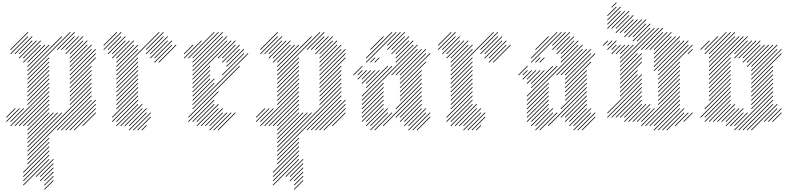

<svg xmlns="http://www.w3.org/2000/svg" viewBox="-20 -1060 6647 1620"><path d="M214.3 254.3 754.3 -285.7 750 -290 210 250ZM214.3 218.6 754.3 -321.4 750 -325.7 210 214.3ZM571.4 -174.3 754.3 -357.1 750 -361.4 567.1 -178.6ZM571.4 -210 754.3 -392.9 750 -397.1 567.1 -214.3ZM571.4 -245.7 754.3 -428.6 750 -432.9 567.1 -250ZM571.4 -281.4 754.3 -464.3 750 -468.6 567.1 -285.7ZM571.4 -317.1 754.3 -500 750 -504.3 567.1 -321.4ZM571.4 -352.9 790 -571.4 785.7 -575.7 567.1 -357.1ZM571.4 -388.6 790 -607.1 785.7 -611.4 567.1 -392.9ZM571.4 -424.3 790 -642.9 785.7 -647.1 567.1 -428.6ZM571.4 -460 754.3 -642.9 750 -647.1 567.1 -464.3ZM571.4 -495.7 754.3 -678.6 750 -682.9 567.1 -500ZM571.4 -531.4 718.6 -678.6 714.3 -682.9 567.1 -535.7ZM571.4 -567.1 718.6 -714.3 714.3 -718.6 567.1 -571.4ZM571.4 -602.9 682.9 -714.3 678.6 -718.6 567.1 -607.1ZM535.7 -602.9 682.9 -750 678.6 -754.3 531.4 -607.1ZM535.7 -638.6 647.1 -750 642.9 -754.3 531.4 -642.9ZM464.3 40 754.3 -250 750 -254.3 460 35.7ZM500 40 754.3 -214.3 750 -218.6 495.7 35.7ZM535.7 40 790 -214.3 785.7 -218.6 531.4 35.7ZM571.4 40 790 -178.6 785.7 -182.9 567.1 35.7ZM607.1 40 790 -142.9 785.7 -147.1 602.9 35.7ZM678.6 4.3 790 -107.1 785.7 -111.4 674.3 0ZM500 -638.6 611.4 -750 607.1 -754.3 495.7 -642.9ZM464.3 -638.6 611.4 -785.7 607.1 -790 460 -642.9ZM214.3 -424.3 575.7 -785.7 571.4 -790 210 -428.6ZM214.3 -460 504.3 -750 500 -754.3 210 -464.3ZM214.3 -495.7 397.1 -678.6 392.9 -682.9 210 -500ZM214.3 -531.4 361.4 -678.6 357.1 -682.9 210 -535.7ZM178.6 -531.4 325.7 -678.6 321.4 -682.9 174.3 -535.7ZM142.9 -567.1 290 -714.3 285.7 -718.6 138.6 -571.4ZM142.9 -602.9 254.3 -714.3 250 -718.6 138.6 -607.1ZM107.1 -602.9 254.3 -750 250 -754.3 102.9 -607.1ZM71.4 -602.9 218.6 -750 214.3 -754.3 67.1 -607.1ZM71.4 -638.6 218.6 -785.7 214.3 -790 67.1 -642.9ZM178.6 -567.1 325.7 -714.3 321.4 -718.6 174.3 -571.4ZM214.3 -388.6 397.1 -571.4 392.9 -575.7 210 -392.9ZM214.3 -352.9 397.1 -535.7 392.9 -540 210 -357.1ZM214.3 -317.1 397.1 -500 392.9 -504.3 210 -321.4ZM214.3 -281.4 397.1 -464.3 392.9 -468.6 210 -285.7ZM214.3 -245.7 397.1 -428.6 392.9 -432.9 210 -250ZM214.3 -210 397.1 -392.9 392.9 -397.1 210 -214.3ZM214.3 -174.3 397.1 -357.1 392.9 -361.4 210 -178.6ZM71.4 4.3 397.1 -321.4 392.9 -325.7 67.1 0ZM107.1 4.3 397.1 -285.7 392.9 -290 102.9 0ZM142.9 4.3 397.1 -250 392.9 -254.3 138.6 0ZM178.6 4.3 397.1 -214.3 392.9 -218.6 174.3 0ZM214.3 4.3 397.1 -178.6 392.9 -182.9 210 0ZM214.3 40 397.1 -142.9 392.9 -147.1 210 35.7ZM214.3 111.4 432.9 -107.1 428.6 -111.4 210 107.1ZM214.3 147.1 468.6 -107.1 464.3 -111.4 210 142.9ZM214.3 182.9 504.3 -107.1 500 -111.4 210 178.6ZM35.7 -67.1 111.4 -142.9 107.1 -147.1 31.4 -71.4ZM35.7 -31.4 147.1 -142.9 142.9 -147.1 31.4 -35.7ZM71.4 -31.4 182.9 -142.9 178.6 -147.1 67.1 -35.7ZM214.3 75.7 397.1 -107.1 392.9 -111.4 210 71.4ZM214.3 290 397.1 107.1 392.9 102.9 210 285.7ZM178.6 397.1 397.1 178.6 392.9 174.3 174.3 392.9ZM214.3 325.7 397.1 142.9 392.9 138.6 210 321.4ZM178.6 432.9 397.1 214.3 392.9 210 174.3 428.6ZM178.6 468.6 397.1 250 392.9 245.7 174.3 464.3ZM178.6 504.3 397.1 285.7 392.9 281.4 174.3 500ZM285.7 432.9 432.9 285.7 428.6 281.4 281.4 428.6ZM321.4 432.9 432.9 321.4 428.6 317.1 317.1 428.6ZM321.4 468.6 432.9 357.1 428.6 352.9 317.1 464.3ZM357.1 468.6 432.9 392.9 428.6 388.6 352.9 464.3ZM357.1 504.3 432.9 428.6 428.6 424.3 352.9 500ZM357.1 540 432.9 464.3 428.6 460 352.9 535.7Z M1142.9 40 1254.3 -71.4 1250 -75.7 1138.6 35.7ZM1107.1 40 1254.3 -107.1 1250 -111.4 1102.9 35.7ZM1178.6 40 1218.6 0 1214.3 -4.3 1174.3 35.7ZM1071.4 40 1218.6 -107.1 1214.3 -111.4 1067.1 35.7ZM1071.4 4.3 1218.6 -142.9 1214.3 -147.1 1067.1 0ZM1035.7 4.3 1182.9 -142.9 1178.6 -147.1 1031.4 0ZM1000 4.3 1182.9 -178.6 1178.6 -182.9 995.7 0ZM964.3 -31.4 1147.1 -214.3 1142.9 -218.6 960 -35.7ZM928.6 -31.4 1147.1 -250 1142.9 -254.3 924.3 -35.7ZM928.6 -67.1 1147.1 -285.7 1142.9 -290 924.3 -71.4ZM964.3 4.3 1147.1 -178.6 1142.9 -182.9 960 0ZM964.3 -138.6 1147.1 -321.4 1142.9 -325.7 960 -142.9ZM964.3 -174.3 1147.1 -357.1 1142.9 -361.4 960 -178.6ZM964.3 -210 1147.1 -392.9 1142.9 -397.1 960 -214.3ZM964.3 -245.7 1147.1 -428.6 1142.9 -432.9 960 -250ZM964.3 -281.4 1147.1 -464.3 1142.9 -468.6 960 -285.7ZM964.3 -317.1 1147.1 -500 1142.9 -504.3 960 -321.4ZM964.3 -352.9 1147.1 -535.7 1142.9 -540 960 -357.1ZM964.3 -388.6 1147.1 -571.4 1142.9 -575.7 960 -392.9ZM964.3 -424.3 1325.7 -785.7 1321.4 -790 960 -428.6ZM964.3 -460 1147.1 -642.9 1142.9 -647.1 960 -464.3ZM964.3 -495.7 1147.1 -678.6 1142.9 -682.9 960 -500ZM964.3 -531.4 1111.4 -678.6 1107.1 -682.9 960 -535.7ZM964.3 -567.1 1111.4 -714.3 1107.1 -718.6 960 -571.4ZM928.6 -567.1 1075.7 -714.3 1071.4 -718.6 924.3 -571.4ZM1214.3 -638.6 1361.4 -785.7 1357.1 -790 1210 -642.9ZM1214.3 -602.9 1361.4 -750 1357.1 -754.3 1210 -607.1ZM1285.7 -531.4 1432.9 -678.6 1428.6 -682.9 1281.4 -535.7ZM1285.7 -567.1 1432.9 -714.3 1428.6 -718.6 1281.4 -571.4ZM1250 -567.1 1397.1 -714.3 1392.9 -718.6 1245.7 -571.4ZM1250 -602.9 1397.1 -750 1392.9 -754.3 1245.7 -607.1ZM1321.4 -531.4 1468.6 -678.6 1464.3 -682.9 1317.1 -535.7ZM928.6 -602.9 1040 -714.3 1035.7 -718.6 924.3 -607.1ZM892.9 -602.9 1040 -750 1035.7 -754.3 888.6 -607.1ZM857.1 -638.6 1004.3 -785.7 1000 -790 852.9 -642.9ZM857.1 -674.3 968.6 -785.7 964.3 -790 852.9 -678.6ZM892.9 -638.6 1004.3 -750 1000 -754.3 888.6 -642.9Z M1571.4 -67.1 2004.3 -500 2000 -504.3 1567.1 -71.4ZM1607.1 -31.4 1790 -214.3 1785.7 -218.6 1602.9 -35.7ZM1642.9 -31.4 1790 -178.6 1785.7 -182.9 1638.6 -35.7ZM1642.9 4.3 1825.7 -178.6 1821.4 -182.9 1638.6 0ZM1678.6 4.3 1825.7 -142.9 1821.4 -147.1 1674.3 0ZM1714.3 4.3 1861.4 -142.9 1857.1 -147.1 1710 0ZM1750 4.3 1861.4 -107.1 1857.1 -111.4 1745.7 0ZM1750 40 1897.1 -107.1 1892.9 -111.4 1745.7 35.7ZM1785.7 40 1932.9 -107.1 1928.6 -111.4 1781.4 35.7ZM1821.4 40 1968.6 -107.1 1964.3 -111.4 1817.1 35.7ZM1571.4 -31.4 1825.7 -285.7 1821.4 -290 1567.1 -35.7ZM1607.1 -138.6 2075.7 -607.1 2071.4 -611.4 1602.9 -142.9ZM1607.1 -174.3 1790 -357.1 1785.7 -361.4 1602.9 -178.6ZM1607.1 -210 1790 -392.9 1785.7 -397.1 1602.9 -214.3ZM1607.1 -245.7 1754.3 -392.9 1750 -397.1 1602.9 -250ZM1607.1 -281.4 1754.3 -428.6 1750 -432.9 1602.9 -285.7ZM1607.1 -317.1 1754.3 -464.3 1750 -468.6 1602.9 -321.4ZM1607.1 -352.9 1754.3 -500 1750 -504.3 1602.9 -357.1ZM1857.1 -424.3 2040 -607.1 2035.7 -611.4 1852.9 -428.6ZM1892.9 -495.7 2040 -642.9 2035.7 -647.1 1888.6 -500ZM1892.9 -531.4 2004.3 -642.9 2000 -647.1 1888.6 -535.7ZM1857.1 -531.4 2004.3 -678.6 2000 -682.9 1852.9 -535.7ZM1857.1 -567.1 1968.6 -678.6 1964.3 -682.9 1852.9 -571.4ZM1821.4 -567.1 1968.6 -714.3 1964.3 -718.6 1817.1 -571.4ZM1607.1 -388.6 1932.9 -714.3 1928.6 -718.6 1602.9 -392.9ZM1607.1 -424.3 1897.1 -714.3 1892.9 -718.6 1602.9 -428.6ZM1607.1 -460 1897.1 -750 1892.9 -754.3 1602.9 -464.3ZM1607.1 -495.7 1861.4 -750 1857.1 -754.3 1602.9 -500ZM1607.1 -567.1 1825.7 -785.7 1821.4 -790 1602.9 -571.4ZM1607.1 -531.4 1861.4 -785.7 1857.1 -790 1602.9 -535.7ZM1571.4 -567.1 1790 -785.7 1785.7 -790 1567.1 -571.4ZM1535.7 -567.1 1682.9 -714.3 1678.6 -718.6 1531.4 -571.4ZM1535.7 -602.9 1611.4 -678.6 1607.1 -682.9 1531.4 -607.1Z M2321.4 254.3 2861.4 -285.7 2857.1 -290 2317.1 250ZM2321.4 218.6 2861.4 -321.4 2857.1 -325.7 2317.1 214.3ZM2678.6 -174.3 2861.4 -357.1 2857.1 -361.4 2674.3 -178.6ZM2678.6 -210 2861.4 -392.9 2857.1 -397.1 2674.3 -214.3ZM2678.6 -245.7 2861.4 -428.6 2857.1 -432.9 2674.3 -250ZM2678.6 -281.4 2861.4 -464.3 2857.1 -468.6 2674.3 -285.7ZM2678.6 -317.1 2861.4 -500 2857.1 -504.3 2674.3 -321.4ZM2678.6 -352.9 2897.1 -571.4 2892.9 -575.7 2674.3 -357.1ZM2678.6 -388.6 2897.1 -607.1 2892.9 -611.4 2674.3 -392.9ZM2678.6 -424.3 2897.1 -642.9 2892.9 -647.1 2674.3 -428.6ZM2678.6 -460 2861.4 -642.9 2857.1 -647.1 2674.3 -464.3ZM2678.6 -495.7 2861.4 -678.6 2857.1 -682.9 2674.3 -500ZM2678.6 -531.4 2825.7 -678.6 2821.4 -682.9 2674.3 -535.7ZM2678.6 -567.1 2825.7 -714.3 2821.4 -718.6 2674.3 -571.4ZM2678.6 -602.9 2790 -714.3 2785.7 -718.6 2674.3 -607.1ZM2642.9 -602.9 2790 -750 2785.7 -754.3 2638.6 -607.1ZM2642.9 -638.6 2754.3 -750 2750 -754.3 2638.6 -642.9ZM2571.4 40 2861.4 -250 2857.1 -254.3 2567.1 35.7ZM2607.1 40 2861.4 -214.3 2857.1 -218.6 2602.9 35.7ZM2642.9 40 2897.1 -214.3 2892.9 -218.6 2638.6 35.7ZM2678.6 40 2897.1 -178.6 2892.9 -182.9 2674.3 35.7ZM2714.3 40 2897.1 -142.9 2892.9 -147.1 2710 35.7ZM2785.7 4.3 2897.1 -107.1 2892.9 -111.4 2781.4 0ZM2607.1 -638.6 2718.6 -750 2714.3 -754.3 2602.9 -642.9ZM2571.4 -638.6 2718.6 -785.7 2714.3 -790 2567.1 -642.9ZM2321.4 -424.3 2682.9 -785.7 2678.6 -790 2317.1 -428.6ZM2321.4 -460 2611.4 -750 2607.1 -754.3 2317.1 -464.3ZM2321.4 -495.7 2504.3 -678.6 2500 -682.9 2317.1 -500ZM2321.4 -531.4 2468.6 -678.6 2464.3 -682.9 2317.1 -535.7ZM2285.7 -531.4 2432.9 -678.6 2428.6 -682.9 2281.4 -535.7ZM2250 -567.1 2397.1 -714.3 2392.9 -718.6 2245.7 -571.4ZM2250 -602.9 2361.4 -714.3 2357.1 -718.6 2245.7 -607.1ZM2214.3 -602.9 2361.4 -750 2357.1 -754.3 2210 -607.1ZM2178.6 -602.9 2325.7 -750 2321.4 -754.3 2174.3 -607.1ZM2178.6 -638.6 2325.7 -785.7 2321.4 -790 2174.3 -642.9ZM2285.7 -567.1 2432.9 -714.3 2428.6 -718.6 2281.4 -571.4ZM2321.4 -388.6 2504.3 -571.4 2500 -575.7 2317.1 -392.9ZM2321.4 -352.9 2504.3 -535.7 2500 -540 2317.1 -357.1ZM2321.4 -317.1 2504.3 -500 2500 -504.3 2317.1 -321.4ZM2321.4 -281.4 2504.3 -464.3 2500 -468.6 2317.1 -285.7ZM2321.4 -245.7 2504.3 -428.6 2500 -432.9 2317.1 -250ZM2321.4 -210 2504.3 -392.9 2500 -397.1 2317.1 -214.3ZM2321.4 -174.3 2504.3 -357.1 2500 -361.4 2317.1 -178.6ZM2178.6 4.3 2504.3 -321.4 2500 -325.7 2174.3 0ZM2214.3 4.3 2504.3 -285.7 2500 -290 2210 0ZM2250 4.3 2504.3 -250 2500 -254.3 2245.7 0ZM2285.7 4.3 2504.3 -214.3 2500 -218.6 2281.4 0ZM2321.4 4.3 2504.3 -178.6 2500 -182.9 2317.1 0ZM2321.4 40 2504.3 -142.9 2500 -147.1 2317.1 35.7ZM2321.4 111.4 2540 -107.1 2535.7 -111.4 2317.1 107.1ZM2321.4 147.1 2575.7 -107.1 2571.4 -111.4 2317.1 142.9ZM2321.4 182.9 2611.4 -107.1 2607.1 -111.4 2317.1 178.6ZM2142.9 -67.1 2218.6 -142.9 2214.3 -147.1 2138.6 -71.4ZM2142.9 -31.4 2254.3 -142.9 2250 -147.1 2138.6 -35.7ZM2178.6 -31.4 2290 -142.9 2285.7 -147.1 2174.3 -35.7ZM2321.4 75.7 2504.3 -107.1 2500 -111.4 2317.1 71.4ZM2321.4 290 2504.3 107.1 2500 102.9 2317.1 285.7ZM2285.7 397.1 2504.3 178.6 2500 174.3 2281.4 392.9ZM2321.4 325.7 2504.3 142.9 2500 138.6 2317.1 321.4ZM2285.7 432.9 2504.3 214.3 2500 210 2281.4 428.6ZM2285.7 468.6 2504.3 250 2500 245.7 2281.4 464.3ZM2285.7 504.3 2504.3 285.7 2500 281.4 2281.4 500ZM2392.9 432.9 2540 285.7 2535.7 281.4 2388.6 428.6ZM2428.6 432.9 2540 321.4 2535.7 317.1 2424.3 428.6ZM2428.6 468.6 2540 357.1 2535.7 352.9 2424.3 464.3ZM2464.3 468.6 2540 392.9 2535.7 388.6 2460 464.3ZM2464.3 504.3 2540 428.6 2535.7 424.3 2460 500ZM2464.3 540 2540 464.3 2535.7 460 2460 535.7Z M3357.1 -31.4 3540 -214.3 3535.7 -218.6 3352.9 -35.7ZM3357.1 -67.1 3540 -250 3535.7 -254.3 3352.9 -71.4ZM3321.4 -67.1 3540 -285.7 3535.7 -290 3317.1 -71.4ZM3214.3 4.3 3540 -321.4 3535.7 -325.7 3210 0ZM3321.4 -138.6 3540 -357.1 3535.7 -361.4 3317.1 -142.9ZM3357.1 -210 3540 -392.9 3535.7 -397.1 3352.9 -214.3ZM3357.1 -245.7 3540 -428.6 3535.7 -432.9 3352.9 -250ZM3357.1 -281.4 3540 -464.3 3535.7 -468.6 3352.9 -285.7ZM3357.1 -317.1 3575.7 -535.7 3571.4 -540 3352.9 -321.4ZM3357.1 -352.9 3611.4 -607.1 3607.1 -611.4 3352.9 -357.1ZM3357.1 -388.6 3575.7 -607.1 3571.4 -611.4 3352.9 -392.9ZM3357.1 -424.3 3575.7 -642.9 3571.4 -647.1 3352.9 -428.6ZM3321.4 -424.3 3540 -642.9 3535.7 -647.1 3317.1 -428.6ZM3285.7 -424.3 3504.3 -642.9 3500 -647.1 3281.4 -428.6ZM3035.7 -210 3504.3 -678.6 3500 -682.9 3031.4 -214.3ZM3321.4 -531.4 3468.6 -678.6 3464.3 -682.9 3317.1 -535.7ZM3321.4 -567.1 3468.6 -714.3 3464.3 -718.6 3317.1 -571.4ZM3321.4 -602.9 3432.9 -714.3 3428.6 -718.6 3317.1 -607.1ZM3285.7 -602.9 3432.9 -750 3428.6 -754.3 3281.4 -607.1ZM3250 -638.6 3397.1 -785.7 3392.9 -790 3245.7 -642.9ZM3250 -674.3 3361.4 -785.7 3357.1 -790 3245.7 -678.6ZM3071.4 -531.4 3325.7 -785.7 3321.4 -790 3067.1 -535.7ZM3285.7 -638.6 3397.1 -750 3392.9 -754.3 3281.4 -642.9ZM3392.9 -31.4 3540 -178.6 3535.7 -182.9 3388.6 -35.7ZM3392.9 4.3 3540 -142.9 3535.7 -147.1 3388.6 0ZM3428.6 4.3 3575.7 -142.9 3571.4 -147.1 3424.3 0ZM3428.6 40 3575.7 -107.1 3571.4 -111.4 3424.3 35.7ZM3464.3 40 3611.4 -107.1 3607.1 -111.4 3460 35.7ZM3500 40 3611.4 -71.4 3607.1 -75.7 3495.7 35.7ZM3142.9 40 3290 -107.1 3285.7 -111.4 3138.6 35.7ZM3107.1 40 3254.3 -107.1 3250 -111.4 3102.9 35.7ZM3107.1 4.3 3254.3 -142.9 3250 -147.1 3102.9 0ZM3071.4 4.3 3218.6 -142.9 3214.3 -147.1 3067.1 0ZM3071.4 -31.4 3218.6 -178.6 3214.3 -182.9 3067.1 -35.7ZM3035.7 -31.4 3218.6 -214.3 3214.3 -218.6 3031.4 -35.7ZM3035.7 -67.1 3218.6 -250 3214.3 -254.3 3031.4 -71.4ZM3035.7 -102.9 3218.6 -285.7 3214.3 -290 3031.4 -107.1ZM3035.7 -138.6 3218.6 -321.4 3214.3 -325.7 3031.4 -142.9ZM3035.7 -174.3 3218.6 -357.1 3214.3 -361.4 3031.4 -178.6ZM3035.7 -245.7 3290 -500 3285.7 -504.3 3031.4 -250ZM3071.4 -317.1 3254.3 -500 3250 -504.3 3067.1 -321.4ZM3071.4 -352.9 3182.9 -464.3 3178.6 -468.6 3067.1 -357.1ZM3035.7 -352.9 3147.1 -464.3 3142.9 -468.6 3031.4 -357.1ZM3035.7 -388.6 3111.4 -464.3 3107.1 -468.6 3031.4 -392.9ZM2964.3 -424.3 3040 -500 3035.7 -504.3 2960 -428.6ZM3000 -424.3 3040 -464.3 3035.7 -468.6 2995.7 -428.6ZM3000 -388.6 3075.7 -464.3 3071.4 -468.6 2995.7 -392.9ZM3071.4 -567.1 3290 -785.7 3285.7 -790 3067.1 -571.4ZM3107.1 -531.4 3147.1 -571.4 3142.9 -575.7 3102.9 -535.7ZM3142.9 -531.4 3182.9 -571.4 3178.6 -575.7 3138.6 -535.7ZM3107.1 -638.6 3218.6 -750 3214.3 -754.3 3102.9 -642.9Z M3964.3 40 4075.7 -71.4 4071.4 -75.7 3960 35.7ZM3928.6 40 4075.7 -107.1 4071.4 -111.4 3924.3 35.7ZM4000 40 4040 0 4035.7 -4.3 3995.7 35.7ZM3892.9 40 4040 -107.1 4035.7 -111.4 3888.6 35.7ZM3892.9 4.3 4040 -142.9 4035.7 -147.1 3888.6 0ZM3857.1 4.3 4004.3 -142.9 4000 -147.1 3852.9 0ZM3821.4 4.3 4004.3 -178.6 4000 -182.9 3817.1 0ZM3785.7 -31.4 3968.6 -214.3 3964.3 -218.6 3781.4 -35.7ZM3750 -31.4 3968.6 -250 3964.3 -254.3 3745.7 -35.7ZM3750 -67.1 3968.6 -285.7 3964.3 -290 3745.7 -71.4ZM3785.7 4.3 3968.6 -178.6 3964.3 -182.9 3781.4 0ZM3785.7 -138.6 3968.6 -321.4 3964.3 -325.7 3781.4 -142.9ZM3785.7 -174.3 3968.6 -357.1 3964.3 -361.4 3781.4 -178.6ZM3785.7 -210 3968.6 -392.9 3964.3 -397.1 3781.4 -214.3ZM3785.7 -245.7 3968.6 -428.6 3964.3 -432.9 3781.4 -250ZM3785.7 -281.4 3968.6 -464.3 3964.3 -468.6 3781.4 -285.7ZM3785.7 -317.1 3968.6 -500 3964.3 -504.3 3781.4 -321.4ZM3785.7 -352.9 3968.6 -535.7 3964.3 -540 3781.4 -357.1ZM3785.7 -388.6 3968.6 -571.4 3964.3 -575.7 3781.4 -392.9ZM3785.7 -424.3 4147.1 -785.7 4142.9 -790 3781.4 -428.6ZM3785.7 -460 3968.6 -642.9 3964.3 -647.1 3781.4 -464.3ZM3785.7 -495.7 3968.6 -678.6 3964.3 -682.9 3781.4 -500ZM3785.7 -531.4 3932.9 -678.6 3928.6 -682.9 3781.4 -535.7ZM3785.7 -567.1 3932.9 -714.3 3928.6 -718.6 3781.4 -571.4ZM3750 -567.1 3897.1 -714.3 3892.9 -718.6 3745.7 -571.4ZM4035.7 -638.6 4182.9 -785.7 4178.6 -790 4031.4 -642.9ZM4035.7 -602.9 4182.9 -750 4178.6 -754.3 4031.4 -607.1ZM4107.1 -531.4 4254.3 -678.6 4250 -682.9 4102.9 -535.7ZM4107.1 -567.1 4254.3 -714.3 4250 -718.6 4102.9 -571.4ZM4071.4 -567.1 4218.6 -714.3 4214.3 -718.6 4067.1 -571.4ZM4071.4 -602.9 4218.6 -750 4214.3 -754.3 4067.1 -607.1ZM4142.9 -531.4 4290 -678.6 4285.7 -682.9 4138.6 -535.7ZM3750 -602.9 3861.4 -714.3 3857.1 -718.6 3745.7 -607.1ZM3714.3 -602.9 3861.4 -750 3857.1 -754.3 3710 -607.1ZM3678.6 -638.6 3825.7 -785.7 3821.4 -790 3674.3 -642.9ZM3678.6 -674.3 3790 -785.7 3785.7 -790 3674.3 -678.6ZM3714.3 -638.6 3825.7 -750 3821.4 -754.3 3710 -642.9Z M4750 -31.4 4932.9 -214.3 4928.6 -218.6 4745.7 -35.7ZM4750 -67.1 4932.9 -250 4928.6 -254.3 4745.7 -71.4ZM4714.3 -67.1 4932.9 -285.7 4928.6 -290 4710 -71.4ZM4607.1 4.3 4932.9 -321.4 4928.6 -325.7 4602.9 0ZM4714.3 -138.6 4932.9 -357.1 4928.6 -361.4 4710 -142.9ZM4750 -210 4932.9 -392.9 4928.6 -397.1 4745.7 -214.3ZM4750 -245.7 4932.9 -428.6 4928.6 -432.9 4745.7 -250ZM4750 -281.4 4932.9 -464.3 4928.6 -468.6 4745.7 -285.7ZM4750 -317.1 4968.6 -535.7 4964.3 -540 4745.7 -321.4ZM4750 -352.9 5004.3 -607.1 5000 -611.4 4745.7 -357.1ZM4750 -388.6 4968.6 -607.1 4964.3 -611.4 4745.7 -392.9ZM4750 -424.3 4968.6 -642.9 4964.3 -647.1 4745.7 -428.6ZM4714.3 -424.3 4932.9 -642.9 4928.6 -647.1 4710 -428.6ZM4678.6 -424.3 4897.1 -642.9 4892.9 -647.1 4674.3 -428.6ZM4428.6 -210 4897.1 -678.6 4892.9 -682.9 4424.3 -214.3ZM4714.3 -531.4 4861.4 -678.6 4857.1 -682.9 4710 -535.7ZM4714.3 -567.1 4861.4 -714.3 4857.1 -718.6 4710 -571.4ZM4714.3 -602.9 4825.7 -714.3 4821.4 -718.6 4710 -607.1ZM4678.6 -602.9 4825.7 -750 4821.4 -754.3 4674.3 -607.1ZM4642.9 -638.6 4790 -785.7 4785.7 -790 4638.6 -642.9ZM4642.9 -674.3 4754.3 -785.7 4750 -790 4638.6 -678.6ZM4464.3 -531.4 4718.6 -785.7 4714.3 -790 4460 -535.7ZM4678.6 -638.6 4790 -750 4785.7 -754.3 4674.3 -642.9ZM4785.7 -31.4 4932.9 -178.6 4928.6 -182.9 4781.4 -35.7ZM4785.7 4.3 4932.9 -142.9 4928.6 -147.1 4781.4 0ZM4821.4 4.3 4968.6 -142.9 4964.3 -147.1 4817.1 0ZM4821.4 40 4968.6 -107.1 4964.3 -111.4 4817.1 35.7ZM4857.1 40 5004.3 -107.1 5000 -111.4 4852.9 35.7ZM4892.9 40 5004.3 -71.4 5000 -75.7 4888.6 35.7ZM4535.7 40 4682.9 -107.1 4678.6 -111.4 4531.4 35.7ZM4500 40 4647.1 -107.1 4642.9 -111.4 4495.7 35.7ZM4500 4.3 4647.1 -142.9 4642.9 -147.1 4495.7 0ZM4464.3 4.3 4611.4 -142.9 4607.1 -147.1 4460 0ZM4464.3 -31.4 4611.4 -178.6 4607.1 -182.9 4460 -35.7ZM4428.6 -31.4 4611.4 -214.3 4607.1 -218.6 4424.3 -35.7ZM4428.6 -67.1 4611.4 -250 4607.1 -254.3 4424.3 -71.4ZM4428.6 -102.9 4611.4 -285.7 4607.1 -290 4424.3 -107.1ZM4428.6 -138.6 4611.4 -321.4 4607.1 -325.7 4424.3 -142.9ZM4428.6 -174.3 4611.4 -357.1 4607.1 -361.4 4424.3 -178.6ZM4428.6 -245.7 4682.9 -500 4678.6 -504.3 4424.3 -250ZM4464.3 -317.1 4647.1 -500 4642.9 -504.3 4460 -321.4ZM4464.3 -352.9 4575.7 -464.3 4571.4 -468.6 4460 -357.1ZM4428.6 -352.9 4540 -464.3 4535.7 -468.6 4424.3 -357.1ZM4428.6 -388.6 4504.3 -464.3 4500 -468.6 4424.3 -392.9ZM4357.1 -424.3 4432.9 -500 4428.6 -504.3 4352.9 -428.6ZM4392.9 -424.3 4432.9 -464.3 4428.6 -468.6 4388.6 -428.6ZM4392.9 -388.6 4468.6 -464.3 4464.3 -468.6 4388.6 -392.9ZM4464.3 -567.1 4682.9 -785.7 4678.6 -790 4460 -571.4ZM4500 -531.4 4540 -571.4 4535.7 -575.7 4495.7 -535.7ZM4535.7 -531.4 4575.7 -571.4 4571.4 -575.7 4531.4 -535.7ZM4500 -638.6 4611.4 -750 4607.1 -754.3 4495.7 -642.9Z M5535.7 40 5718.6 -142.9 5714.3 -147.1 5531.4 35.7ZM5571.4 40 5754.3 -142.9 5750 -147.1 5567.1 35.7ZM5607.1 40 5754.3 -107.1 5750 -111.4 5602.9 35.7ZM5428.6 4.3 5718.6 -285.7 5714.3 -290 5424.3 0ZM5464.3 4.3 5718.6 -250 5714.3 -254.3 5460 0ZM5500 4.3 5718.6 -214.3 5714.3 -218.6 5495.7 0ZM5500 40 5718.6 -178.6 5714.3 -182.9 5495.7 35.7ZM5678.6 4.3 5790 -107.1 5785.7 -111.4 5674.3 0ZM5357.1 -31.4 5468.6 -142.9 5464.3 -147.1 5352.9 -35.7ZM5392.9 -31.4 5504.3 -142.9 5500 -147.1 5388.6 -35.7ZM5392.9 4.3 5718.6 -321.4 5714.3 -325.7 5388.6 0ZM5750 -31.4 5825.7 -107.1 5821.4 -111.4 5745.7 -35.7ZM5321.4 -31.4 5468.6 -178.6 5464.3 -182.9 5317.1 -35.7ZM5285.7 -31.4 5432.9 -178.6 5428.6 -182.9 5281.4 -35.7ZM5250 -31.4 5397.1 -178.6 5392.9 -182.9 5245.7 -35.7ZM5178.6 -67.1 5397.1 -285.7 5392.9 -290 5174.3 -71.4ZM5214.3 -67.1 5397.1 -250 5392.9 -254.3 5210 -71.4ZM5250 -67.1 5397.1 -214.3 5392.9 -218.6 5245.7 -71.4ZM5142.9 -67.1 5397.1 -321.4 5392.9 -325.7 5138.6 -71.4ZM5107.1 -102.9 5397.1 -392.9 5392.9 -397.1 5102.9 -107.1ZM5107.1 -67.1 5397.1 -357.1 5392.9 -361.4 5102.9 -71.4ZM5214.3 -245.7 5397.1 -428.6 5392.9 -432.9 5210 -250ZM5214.3 -281.4 5361.4 -428.6 5357.1 -432.9 5210 -285.7ZM5214.3 -317.1 5361.4 -464.3 5357.1 -468.6 5210 -321.4ZM5214.3 -352.9 5397.1 -535.7 5392.9 -540 5210 -357.1ZM5214.3 -388.6 5397.1 -571.4 5392.9 -575.7 5210 -392.9ZM5214.3 -424.3 5397.1 -607.1 5392.9 -611.4 5210 -428.6ZM5214.3 -460 5361.4 -607.1 5357.1 -611.4 5210 -464.3ZM5214.3 -495.7 5540 -821.4 5535.7 -825.7 5210 -500ZM5214.3 -531.4 5504.3 -821.4 5500 -825.7 5210 -535.7ZM5214.3 -567.1 5325.7 -678.6 5321.4 -682.9 5210 -571.4ZM5214.3 -602.9 5290 -678.6 5285.7 -682.9 5210 -607.1ZM5178.6 -602.9 5254.3 -678.6 5250 -682.9 5174.3 -607.1ZM5142.9 -602.9 5218.6 -678.6 5214.3 -682.9 5138.6 -607.1ZM5107.1 -638.6 5182.9 -714.3 5178.6 -718.6 5102.9 -642.9ZM5142.9 -638.6 5182.9 -678.6 5178.6 -682.9 5138.6 -642.9ZM5107.1 -674.3 5147.1 -714.3 5142.9 -718.6 5102.9 -678.6ZM5071.4 -674.3 5111.4 -714.3 5107.1 -718.6 5067.1 -678.6ZM5392.9 -638.6 5575.7 -821.4 5571.4 -825.7 5388.6 -642.9ZM5428.6 -638.6 5575.7 -785.7 5571.4 -790 5424.3 -642.9ZM5464.3 -638.6 5611.4 -785.7 5607.1 -790 5460 -642.9ZM5500 -638.6 5647.1 -785.7 5642.9 -790 5495.7 -642.9ZM5500 -602.9 5647.1 -750 5642.9 -754.3 5495.7 -607.1ZM5500 -567.1 5682.9 -750 5678.6 -754.3 5495.7 -571.4ZM5500 -531.4 5718.6 -750 5714.3 -754.3 5495.7 -535.7ZM5500 -495.7 5718.6 -714.3 5714.3 -718.6 5495.7 -500ZM5500 -460 5754.3 -714.3 5750 -718.6 5495.7 -464.3ZM5535.7 -460 5790 -714.3 5785.7 -718.6 5531.4 -464.3ZM5535.7 -424.3 5790 -678.6 5785.7 -682.9 5531.4 -428.6ZM5535.7 -388.6 5825.7 -678.6 5821.4 -682.9 5531.4 -392.9ZM5785.7 -602.9 5825.7 -642.9 5821.4 -647.1 5781.4 -607.1ZM5535.7 -352.9 5718.6 -535.7 5714.3 -540 5531.4 -357.1ZM5535.7 -317.1 5718.6 -500 5714.3 -504.3 5531.4 -321.4ZM5535.7 -281.4 5718.6 -464.3 5714.3 -468.6 5531.4 -285.7ZM5535.7 -245.7 5718.6 -428.6 5714.3 -432.9 5531.4 -250ZM5535.7 -210 5718.6 -392.9 5714.3 -397.1 5531.4 -214.3ZM5535.7 -174.3 5718.6 -357.1 5714.3 -361.4 5531.4 -178.6ZM5321.4 -710 5468.6 -857.1 5464.3 -861.4 5317.1 -714.3ZM5357.1 -710 5468.6 -821.4 5464.3 -825.7 5352.9 -714.3ZM5321.4 -745.7 5432.9 -857.1 5428.6 -861.4 5317.1 -750ZM5285.7 -745.7 5432.9 -892.9 5428.6 -897.1 5281.4 -750ZM5250 -745.7 5397.1 -892.9 5392.9 -897.1 5245.7 -750ZM5214.3 -781.4 5325.7 -892.9 5321.4 -897.1 5210 -785.7ZM5250 -781.4 5361.4 -892.9 5357.1 -897.1 5245.7 -785.7ZM5178.6 -781.4 5325.7 -928.6 5321.4 -932.9 5174.3 -785.7ZM5178.6 -817.1 5290 -928.6 5285.7 -932.9 5174.3 -821.4ZM5142.9 -817.1 5290 -964.3 5285.7 -968.6 5138.6 -821.4ZM5107.1 -817.1 5254.3 -964.3 5250 -968.6 5102.9 -821.4ZM5107.1 -852.9 5218.6 -964.3 5214.3 -968.6 5102.9 -857.1ZM5107.1 -888.6 5218.6 -1000 5214.3 -1004.3 5102.9 -892.9ZM5107.1 -924.3 5182.9 -1000 5178.6 -1004.3 5102.9 -928.6ZM5142.9 -995.7 5182.9 -1035.7 5178.6 -1040 5138.6 -1000Z M5964.3 -31.4 6147.1 -214.3 6142.9 -218.6 5960 -35.7ZM5928.6 -31.4 6147.1 -250 6142.9 -254.3 5924.3 -35.7ZM5928.6 -67.1 6147.1 -285.7 6142.9 -290 5924.3 -71.4ZM5892.9 -67.1 6147.1 -321.4 6142.9 -325.7 5888.6 -71.4ZM5928.6 -138.6 6147.1 -357.1 6142.9 -361.4 5924.3 -142.9ZM5964.3 -245.7 6147.1 -428.6 6142.9 -432.9 5960 -250ZM5964.3 -281.4 6147.1 -464.3 6142.9 -468.6 5960 -285.7ZM5964.3 -317.1 6147.1 -500 6142.9 -504.3 5960 -321.4ZM5964.3 -352.9 6147.1 -535.7 6142.9 -540 5960 -357.1ZM5964.3 -388.6 6147.1 -571.4 6142.9 -575.7 5960 -392.9ZM5964.3 -424.3 6290 -750 6285.7 -754.3 5960 -428.6ZM5964.3 -460 6254.3 -750 6250 -754.3 5960 -464.3ZM5964.3 -495.7 6218.6 -750 6214.3 -754.3 5960 -500ZM5964.3 -531.4 6182.9 -750 6178.6 -754.3 5960 -535.7ZM5964.3 -567.1 6182.9 -785.7 6178.6 -790 5960 -571.4ZM5964.3 -210 6147.1 -392.9 6142.9 -397.1 5960 -214.3ZM6000 -31.4 6147.1 -178.6 6142.9 -182.9 5995.7 -35.7ZM6035.7 -31.4 6182.9 -178.6 6178.6 -182.9 6031.4 -35.7ZM6071.4 -31.4 6182.9 -142.9 6178.6 -147.1 6067.1 -35.7ZM6107.1 4.3 6254.3 -142.9 6250 -147.1 6102.9 0ZM6107.1 -31.4 6218.6 -142.9 6214.3 -147.1 6102.9 -35.7ZM6142.9 4.3 6254.3 -107.1 6250 -111.4 6138.6 0ZM6178.6 4.3 6290 -107.1 6285.7 -111.4 6174.3 0ZM6178.6 40 6504.3 -285.7 6500 -290 6174.3 35.7ZM6214.3 40 6504.3 -250 6500 -254.3 6210 35.7ZM6250 40 6504.3 -214.3 6500 -218.6 6245.7 35.7ZM6285.7 40 6504.3 -178.6 6500 -182.9 6281.4 35.7ZM6321.4 40 6540 -178.6 6535.7 -182.9 6317.1 35.7ZM6321.4 -138.6 6504.3 -321.4 6500 -325.7 6317.1 -142.9ZM6321.4 -174.3 6504.3 -357.1 6500 -361.4 6317.1 -178.6ZM6321.4 -210 6504.3 -392.9 6500 -397.1 6317.1 -214.3ZM6321.4 -245.7 6504.3 -428.6 6500 -432.9 6317.1 -250ZM6321.4 -281.4 6504.3 -464.3 6500 -468.6 6317.1 -285.7ZM6321.4 -317.1 6504.3 -500 6500 -504.3 6317.1 -321.4ZM6321.4 -352.9 6575.7 -607.1 6571.4 -611.4 6317.1 -357.1ZM6321.4 -388.6 6575.7 -642.9 6571.4 -647.1 6317.1 -392.9ZM6321.4 -424.3 6540 -642.9 6535.7 -647.1 6317.1 -428.6ZM6321.4 -460 6540 -678.6 6535.7 -682.9 6317.1 -464.3ZM6321.4 -495.7 6504.3 -678.6 6500 -682.9 6317.1 -500ZM6285.7 -495.7 6468.6 -678.6 6464.3 -682.9 6281.4 -500ZM6285.7 -531.4 6432.9 -678.6 6428.6 -682.9 6281.4 -535.7ZM6250 -531.4 6397.1 -678.6 6392.9 -682.9 6245.7 -535.7ZM6428.6 -31.4 6540 -142.9 6535.7 -147.1 6424.3 -35.7ZM6464.3 -31.4 6575.7 -142.9 6571.4 -147.1 6460 -35.7ZM6500 -31.4 6575.7 -107.1 6571.4 -111.4 6495.7 -35.7ZM5964.3 -602.9 6147.1 -785.7 6142.9 -790 5960 -607.1ZM5928.6 -602.9 6111.4 -785.7 6107.1 -790 5924.3 -607.1ZM5928.6 -638.6 6040 -750 6035.7 -754.3 5924.3 -642.9ZM5892.9 -638.6 5968.6 -714.3 5964.3 -718.6 5888.6 -642.9ZM6178.6 -602.9 6290 -714.3 6285.7 -718.6 6174.3 -607.1ZM6178.6 -567.1 6325.7 -714.3 6321.4 -718.6 6174.3 -571.4ZM6214.3 -567.1 6361.4 -714.3 6357.1 -718.6 6210 -571.4ZM6250 -567.1 6397.1 -714.3 6392.9 -718.6 6245.7 -571.4Z"/></svg>

Font: Gossip High Needlepoint
Style: Regular
Weight: 100
Width: 7
Designer: Deborah Khodanovich
Version: Version 1.001;Glyphs 3.3.1 (3343)